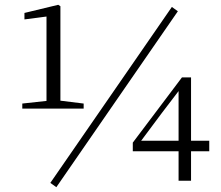

<svg xmlns="http://www.w3.org/2000/svg" viewBox="-20 -754 922 801"><path d="M215 27 722 -707 697 -725 190 9ZM725 0H777V-123H853V-167H777V-431H739L534 -159V-123H725ZM569 -167 654 -281 725 -374V-167ZM174 -301H329V-322L232 -334V-728L223 -734L82 -700V-673L174 -685V-333L73 -322V-301Z"/></svg>

Font: Noto Serif JP Light
Style: Regular
Weight: 300
Designer: Ryoko NISHIZUKA 西塚涼子 (kana & ideographs); Frank Grießhammer (Latin, Greek & Cyrillic); Wenlong ZHANG 张文龙 (bopomofo); San
Foundry: Adobe
Version: Version 2.001;hotconv 1.1.0;makeotfexe 2.6.0